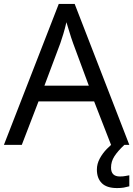

<svg xmlns="http://www.w3.org/2000/svg" viewBox="-20 -737 679 977"><path d="M545 0 459 -221H176L91 0H0L279 -717H360L638 0ZM352 -517Q349 -525 342 -546Q335 -567 328.5 -589.5Q322 -612 318 -624Q311 -593 302 -563.5Q293 -534 287 -517L206 -301H432ZM545 116Q545 161 590 161Q607 161 618.5 158.5Q630 156 638 155V211Q624 215 610 217.5Q596 220 576 220Q523 220 498 195Q473 170 473 126Q473 97 487.5 70Q502 43 523.5 21Q545 -1 565 -15L613 0Q579 32 562 58.5Q545 85 545 116Z"/></svg>

Font: Noto Sans Limbu
Style: Regular
Weight: 400
Designer: Monotype Design Team
Foundry: Monotype Imaging Inc.
Version: Version 2.004; ttfautohint (v1.8.4.7-5d5b)